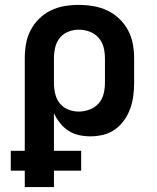

<svg xmlns="http://www.w3.org/2000/svg" viewBox="-20 -548 640 783"><path d="M81 215V148H24V67H81V-310Q81 -339 86 -368.5Q91 -398 104.5 -424Q118 -450 139 -471Q160 -492 186.5 -505Q213 -518 242 -523Q271 -528 301 -528Q331 -528 360.5 -523Q390 -518 417 -505.5Q444 -493 466 -472Q488 -451 502 -425Q516 -399 521.5 -369.5Q527 -340 527 -310V-210Q527 -183 523.5 -156.5Q520 -130 511 -105Q502 -80 486.5 -58Q471 -36 449.5 -20.5Q428 -5 402 1.5Q376 8 349 8Q325 8 302 3Q279 -2 259 -15Q239 -28 224.5 -46.5Q210 -65 200 -86V67H311V148H200V215ZM301 -93Q323 -93 345 -101Q367 -109 382 -126Q397 -143 402.5 -165Q408 -187 408 -210V-310Q408 -333 402.5 -355Q397 -377 382 -394Q367 -411 345.5 -419Q324 -427 301 -427Q279 -427 258 -418.5Q237 -410 223.5 -393Q210 -376 205 -354Q200 -332 200 -310V-210Q200 -188 205 -166Q210 -144 223.5 -127Q237 -110 258 -101.5Q279 -93 301 -93Z"/></svg>

Font: Iosevka Book
Style: Bold
Weight: 700
Designer: Belleve Invis
Foundry: Belleve Invis
Version: Version 28.0.7; ttfautohint (v1.8.3)